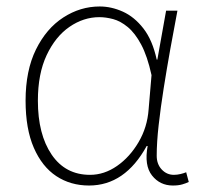

<svg xmlns="http://www.w3.org/2000/svg" viewBox="-20 -560 627 593"><path d="M255 13Q198 13 154 -16Q110 -45 84.5 -103.5Q59 -162 59 -249Q59 -342 91 -407Q123 -472 175.5 -506Q228 -540 288 -540Q324 -540 359.5 -524Q395 -508 423 -472Q451 -436 464 -376H466L493 -527H528Q517 -470 506 -408.5Q495 -347 485.5 -287Q476 -227 470 -173.5Q464 -120 464 -79Q464 -53 479.5 -36.5Q495 -20 517 -20Q527 -20 537.5 -22.5Q548 -25 555 -28L563 2Q555 6 543 9.5Q531 13 514 13Q474 13 449.5 -18Q425 -49 436 -109H433Q366 13 255 13ZM258 -20Q302 -20 341.5 -47.5Q381 -75 408 -121Q435 -167 439 -222L448 -328Q435 -387 416 -422.5Q397 -458 374.5 -476.5Q352 -495 329.5 -501Q307 -507 287 -507Q238 -507 194.5 -477Q151 -447 124 -389.5Q97 -332 97 -249Q97 -145 139.5 -82.5Q182 -20 258 -20Z"/></svg>

Font: Noto Sans KR Thin
Style: Regular
Weight: 100
Designer: Ryoko NISHIZUKA 西塚涼子 (kana, bopomofo & ideographs); Paul D. Hunt (Latin, Greek & Cyrillic); Sandoll Communications 산돌커뮤니
Foundry: Adobe
Version: Version 2.004-H2;hotconv 1.0.118;makeotfexe 2.5.65603